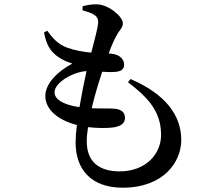

<svg xmlns="http://www.w3.org/2000/svg" viewBox="-20 -817 1040 894"><path d="M200 -674 185 -666C196 -607 215 -578 248 -554C272 -537 292 -529 317 -521C245 -483 191 -426 191 -370C191 -311 244 -259 338 -235C334 -204 332 -176 332 -153C332 -29 404 57 551 57C743 57 824 -64 824 -165C824 -281 750 -379 588 -449L576 -434C665 -366 730 -301 730 -189C730 -98 657 -19 537 -19C444 -19 384 -62 384 -158C384 -178 386 -201 390 -225C434 -220 475 -220 503 -223C543 -228 562 -243 562 -268C562 -296 542 -309 511 -311C489 -313 452 -311 407 -313C421 -373 440 -435 456 -483C478 -481 499 -481 514 -482C541 -484 558 -492 558 -516C558 -538 542 -562 499 -567L486 -568C500 -607 512 -632 524 -654C536 -677 552 -687 552 -709C552 -740 485 -797 429 -797C404 -797 384 -793 365 -788L364 -769C380 -765 398 -759 412 -752C429 -742 438 -733 437 -710C435 -686 422 -637 405 -572C370 -575 332 -581 293 -595C250 -611 224 -640 200 -674ZM350 -318C270 -330 234 -356 234 -387C234 -432 318 -482 383 -486C372 -438 360 -377 350 -318Z"/></svg>

Font: Noto Serif HK SemiBold
Style: Regular
Weight: 600
Designer: Ryoko NISHIZUKA 西塚涼子 (kana & ideographs); Frank Grießhammer (Latin, Greek & Cyrillic); Wenlong ZHANG 张文龙 (bopomofo); San
Foundry: Adobe
Version: Version 2.001;hotconv 1.1.0;makeotfexe 2.6.0